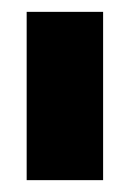

<svg xmlns="http://www.w3.org/2000/svg" viewBox="-20 -650 219 324"><path d="M154 -630V-346H25V-630Z"/></svg>

Font: FFF_tuoi-tre Text
Style: Regular
Weight: 700
Designer: bBox Type GmbH
Foundry: bBox Type GmbH
Version: Version 1.001